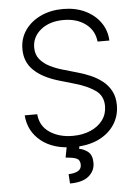

<svg xmlns="http://www.w3.org/2000/svg" viewBox="-62 -785 752 1040"><g transform="rotate(-5 314.5 -265.5)"><path d="M491.5 -545.5Q485.4 -606.2 437.9 -642Q390.3 -677.9 318.2 -677.9Q242.2 -677.9 194.4 -639.6Q146.7 -601.2 146.7 -542.6Q146.7 -504.3 168.1 -478.5Q189.6 -452.8 223 -436.4Q256.4 -420.1 291.5 -410.2L368.3 -388.1Q403.1 -378.6 437.9 -363.6Q472.7 -348.7 501.6 -326.2Q530.5 -303.6 548.1 -271.1Q565.7 -238.6 565.7 -193.2Q565.7 -134.9 535.5 -88.4Q505.3 -41.9 448.9 -14.7Q392.4 12.4 313.6 12.4Q202.4 12.4 136 -41.5Q69.6 -95.5 63.6 -181.8H131.7Q137.1 -117.2 188.6 -82.7Q240.1 -48.3 313.6 -48.3Q367.9 -48.3 410.3 -66.6Q452.8 -84.9 477.1 -117.7Q501.4 -150.6 501.4 -194.2Q501.4 -250 459.3 -279.5Q417.3 -308.9 349.4 -328.5L262.4 -354Q176.8 -379.3 129.6 -424.5Q82.4 -469.8 82.4 -539.8Q82.4 -598.4 113.8 -642.9Q145.2 -687.5 199 -712.5Q252.8 -737.6 320 -737.6Q387.8 -737.6 440 -712.5Q492.2 -687.5 522.7 -644.2Q553.3 -600.9 555.8 -545.5ZM277.3 -2.8H346.9L341.3 24.5Q366.5 28.4 389.4 46.5Q412.3 64.6 412.3 108Q411.9 150.9 378 179.2Q344.1 207.4 275.9 207.4L272.7 156.2Q301.8 155.9 322.4 145.6Q343 135.3 342.7 110.4Q342.3 84.9 324 76.7Q305.8 68.5 264.2 65.7Z"/></g></svg>

Font: Inter UI Light
Style: Regular
Weight: 300
Designer: Rasmus Andersson
Foundry: rsms
Version: 3.2;8d6f07862